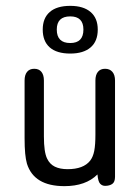

<svg xmlns="http://www.w3.org/2000/svg" viewBox="-20 -626 479 656"><path d="M313 -30Q315 -6 322 1.5Q329 9 339 9Q354 9 363.5 2.5Q373 -4 373 -22V-351Q373 -370 364 -380.5Q355 -391 339 -391Q323 -391 314.5 -380.5Q306 -370 306 -351V-166Q306 -131 302 -110.5Q298 -90 288 -77Q265 -48 211 -48Q185 -48 167.5 -56.5Q150 -65 141 -84Q130 -106 130 -160V-351Q130 -370 121.5 -380.5Q113 -391 97 -391Q81 -391 72.5 -380.5Q64 -370 64 -351V-154Q64 -123 66 -102Q68 -81 72 -67Q96 10 200 10Q273 10 313 -30ZM220 -606Q174 -606 150 -585Q126 -564 126 -525Q126 -485 150 -464Q174 -443 220 -443Q265 -443 289.5 -464Q314 -485 314 -525Q314 -564 289.5 -585Q265 -606 220 -606ZM220 -570Q265 -570 265 -525Q265 -479 220 -479Q174 -479 174 -525Q174 -570 220 -570Z"/></svg>

Font: Beiruti
Style: Regular
Weight: 400
Version: Version 1.00